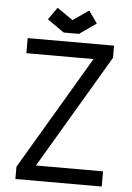

<svg xmlns="http://www.w3.org/2000/svg" viewBox="-57 -885 640 928"><g transform="rotate(5 262.5 -421.0)"><path d="M261.2 -789.1 337.9 -842.3 379.9 -782.7 298.3 -725.6H224.1L142.6 -782.7L184.6 -842.3ZM53.2 -610.4V-683.6H472.2V-624.5L146.5 -73.7H472.2V0H53.2V-59.6L378.9 -610.4Z"/></g></svg>

Font: Anka/Coder Condensed
Style: Regular
Weight: 400
Width: 4
Monospace: yes
Version: Version 1.100